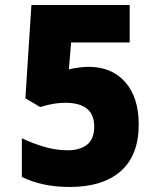

<svg xmlns="http://www.w3.org/2000/svg" viewBox="-20 -734 640 764"><path d="M532 -239Q532 -346 478.5 -407Q425 -468 333 -468Q317 -468 295.5 -465.5Q274 -463 254 -458L263 -565H496V-714H105L81 -343L140 -308Q193 -325 240 -325Q355 -325 355 -230Q355 -181 326.5 -158.5Q298 -136 250 -136Q203 -136 155.5 -150Q108 -164 67 -184V-30Q148 10 257 10Q389 10 460.5 -53Q532 -116 532 -239Z"/></svg>

Font: Noto Sans Mono UI ExtraBold
Style: Regular
Weight: 800
Designer: Monotype Design team
Foundry: Monotype Imaging Inc.
Version: 1.000